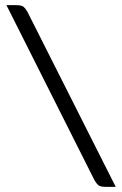

<svg xmlns="http://www.w3.org/2000/svg" viewBox="-20 -685 474 745"><path d="M5 -665H43Q64 -665 71.5 -658.5Q79 -652 86 -640L429 40H390Q369 40 361.5 33.5Q354 27 347 15Z"/></svg>

Font: Changa Medium
Style: Regular
Weight: 500
Designer: Eduardo Rodriguez Tunni
Foundry: Eduardo Rodriguez Tunni
Version: Version 3.003